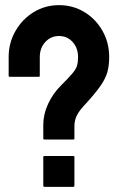

<svg xmlns="http://www.w3.org/2000/svg" viewBox="-20 -727 475 747"><path d="M264.6 -184.1H153.8Q148.4 -184.1 148.4 -188V-242.2Q148.4 -282.2 167 -322.5Q185.5 -362.8 217.8 -395Q232.9 -410.2 243.9 -421.6Q254.9 -433.1 261.7 -441.4Q275.9 -458 279.8 -471.9Q283.7 -485.8 283.7 -504.9Q283.7 -540 262.7 -563.5Q241.7 -586.9 209.5 -586.9Q177.7 -586.9 156.2 -563.5Q134.8 -540 134.8 -504.9V-432.1Q134.8 -428.2 130.9 -428.2H17.6Q13.7 -428.2 13.7 -432.1V-504.9Q13.7 -561 40.5 -606.9Q66.9 -652.8 111.3 -679.9Q155.8 -707 209.5 -707Q263.7 -707 308.1 -680.2Q352.5 -653.3 378.7 -607.2Q404.8 -561 404.8 -504.9Q404.8 -473.1 397.9 -446.8Q390.6 -421.4 371.6 -393.8Q352.5 -366.2 315.4 -325.2Q290.5 -299.8 280 -279.8Q269.5 -259.8 269.5 -235.8V-188Q269.5 -184.1 264.6 -184.1ZM264.6 0H153.8Q148.4 0 148.4 -4.9V-116.2Q148.4 -120.1 153.8 -120.1H264.6Q269.5 -120.1 269.5 -116.2V-4.9Q269.5 0 264.6 0Z"/></svg>

Font: Bayon
Style: Regular
Weight: 400
Designer: Danh Hong
Version: Version 8.001; ttfautohint (v1.8.3)